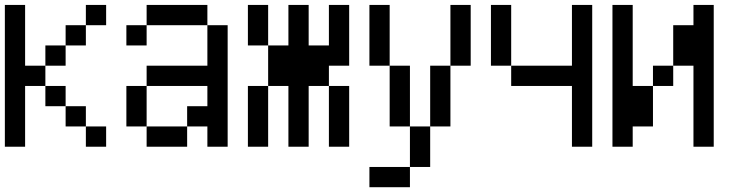

<svg xmlns="http://www.w3.org/2000/svg" viewBox="-20 -687 3040 790"><path d="M0 -83.3V-666.7H83.3V-416.7H166.7V-333.3H83.3V-83.3ZM166.7 -416.7V-500H250V-416.7ZM166.7 -333.3H250V-250H166.7ZM333.3 -166.7H416.7V-83.3H333.3ZM333.3 -250V-166.7H250V-250ZM333.3 -583.3V-500H250V-583.3ZM333.3 -666.7H416.7V-583.3H333.3Z M500 -166.7V-333.3H583.3V-166.7ZM500 -500V-583.3H583.3V-500ZM583.3 -166.7H750V-83.3H583.3ZM583.3 -333.3V-416.7H833.3V-583.3H916.7V-83.3H833.3V-166.7H750V-250H833.3V-333.3ZM583.3 -583.3V-666.7H833.3V-583.3Z M1000 -83.3V-333.3H1083.3V-83.3ZM1000 -500V-666.7H1083.3V-500ZM1166.7 -83.3V-333.3H1083.3V-500H1166.7V-666.7H1250V-500H1333.3V-666.7H1416.7V-416.7H1333.3V-333.3H1250V-83.3ZM1333.3 -83.3V-333.3H1416.7V-83.3Z M1500 83.3V0H1666.7V83.3ZM1500 -416.7V-666.7H1583.3V-416.7ZM1583.3 -166.7V-416.7H1666.7V-166.7ZM1666.7 -166.7H1750V0H1666.7ZM1750 -166.7V-416.7H1833.3V-166.7ZM1833.3 -416.7V-666.7H1916.7V-416.7Z M2333.3 -83.3V-333.3H2083.3V-416.7H2333.3V-666.7H2416.7V-83.3ZM2000 -416.7V-666.7H2083.3V-416.7Z M2500 -83.3V-666.7H2583.3V-333.3H2666.7V-166.7H2583.3V-83.3ZM2666.7 -333.3V-416.7H2750V-333.3ZM2750 -416.7V-583.3H2833.3V-666.7H2916.7V-83.3H2833.3V-416.7Z"/></svg>

Font: GalmuriMono11 Regular
Style: Regular
Weight: 400
Designer: Lee Minseo (quiple)
Version: Version 2.399;hotconv 1.1.1;makeotfexe 2.6.0 DEVELOPMENT